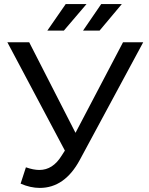

<svg xmlns="http://www.w3.org/2000/svg" viewBox="-20 -907 731 941"><path d="M175 14Q129 14 81 -7L107 -87Q144 -74 173 -74Q239 -74 282 -144L298 -169L16 -700H123L350 -256L583 -700H682L371 -123Q297 14 175 14ZM293 -757H212L302 -887H404ZM468 -757H387L476 -887H577Z"/></svg>

Font: Argentum Novus
Style: Regular
Weight: 400
Designer: Julieta Ulanovsky
Foundry: Julieta Ulanovsky
Version: Version 7.20;July 27, 2021;FontCreator 13.0.0.2683 64-bit